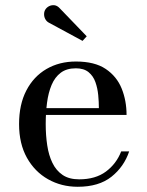

<svg xmlns="http://www.w3.org/2000/svg" viewBox="-20 -705 562 735"><path d="M277.5 10Q215 10 164 -18.8Q113 -47.5 83 -101.2Q53 -155 53 -230Q53 -305 80.8 -358.5Q108.5 -412 157.8 -440.8Q207 -469.5 270.5 -469.5Q342.5 -469.5 384.8 -441Q427 -412.5 445.8 -366Q464.5 -319.5 464.5 -265H120.5V-291H358.5Q358.5 -314.5 356 -341Q353.5 -367.5 345.2 -390.8Q337 -414 319 -428.8Q301 -443.5 270.5 -443.5Q235 -443.5 212.5 -426.5Q190 -409.5 177.5 -379.8Q165 -350 160 -311.5Q155 -273 155 -230Q155 -187 160.8 -148.8Q166.5 -110.5 180.8 -81.2Q195 -52 219.8 -35.2Q244.5 -18.5 283 -18.5Q345.5 -18.5 385.5 -48.2Q425.5 -78 444 -125.5H474.5Q455 -67 406.8 -28.5Q358.5 10 277.5 10ZM296 -548.5 166.5 -618.5Q158.5 -623 153.8 -631.2Q149 -639.5 148.8 -649.5Q148.5 -659.5 153 -667.5Q158 -676 167.2 -681Q176.5 -686 187.8 -685Q199 -684 209 -673L312 -566Z"/></svg>

Font: Bodoni Moda 9pt
Style: Regular
Weight: 400
Designer: Owen Earl
Foundry: indestructible type
Version: Version 2.005